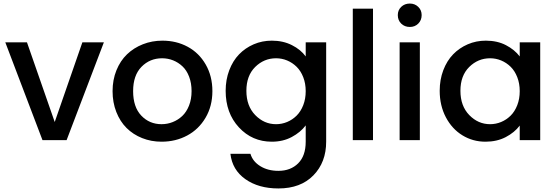

<svg xmlns="http://www.w3.org/2000/svg" viewBox="-20 -789 3136 1081"><path d="M9.8 -550.8H131.8L288.1 -102.1L443.8 -550.8H564.9L355 0H219.2Z M889.6 8.8Q831.1 8.8 780.3 -11.5Q729.5 -31.7 692.6 -68.4Q655.8 -105 634.8 -158.7Q613.8 -212.4 613.8 -275.9Q613.8 -339.4 635.5 -393.1Q657.2 -446.8 695.1 -483.2Q732.9 -519.5 784.4 -539.8Q835.9 -560.1 894.5 -560.1Q973.1 -560.1 1036.9 -525.6Q1100.6 -491.2 1138.2 -425.8Q1175.8 -360.4 1175.8 -275.9Q1175.8 -191.4 1137.2 -126Q1098.6 -60.5 1033.7 -25.9Q968.8 8.8 889.6 8.8ZM729.5 -275.9Q729.5 -186.5 775.4 -138.2Q821.3 -89.8 889.6 -89.8Q922.4 -89.8 952.1 -101.6Q981.9 -113.3 1005.9 -135.7Q1029.8 -158.2 1044.2 -194.3Q1058.6 -230.5 1058.6 -275.9Q1058.6 -321.3 1044.7 -357.4Q1030.8 -393.6 1007.3 -415.5Q983.9 -437.5 954.6 -449.2Q925.3 -460.9 892.6 -460.9Q823.7 -460.9 776.6 -412.8Q729.5 -364.7 729.5 -275.9Z M1250.5 -277.8Q1250.5 -340.3 1270.8 -393.6Q1291 -446.8 1325.9 -482.9Q1360.8 -519 1408.4 -539.6Q1456.1 -560.1 1510.3 -560.1Q1573.7 -560.1 1623.5 -534.9Q1673.3 -509.8 1701.2 -471.2V-550.8H1816.4V8.8Q1816.4 124.5 1744.6 198.2Q1672.9 272 1547.4 272Q1435.5 272 1361.6 219.7Q1287.6 167.5 1277.3 77.1H1390.1Q1402.8 120.1 1445.6 146.5Q1488.3 172.9 1547.4 172.9Q1616.2 172.9 1658.7 130.6Q1701.2 88.4 1701.2 8.8V-83Q1671.9 -43.9 1622.6 -17.6Q1573.2 8.8 1510.3 8.8Q1399.9 8.8 1325.2 -71.8Q1250.5 -152.3 1250.5 -277.8ZM1701.2 -275.9Q1701.2 -318.8 1687.3 -354.5Q1673.3 -390.1 1649.9 -413.1Q1626.5 -436 1596.7 -448.5Q1566.9 -460.9 1534.2 -460.9Q1466.3 -460.9 1416.7 -411.9Q1367.2 -362.8 1367.2 -277.8Q1367.2 -192.4 1417 -141.1Q1466.8 -89.8 1534.2 -89.8Q1566.9 -89.8 1596.7 -102.3Q1626.5 -114.7 1649.9 -137.9Q1673.3 -161.1 1687.3 -196.8Q1701.2 -232.4 1701.2 -275.9Z M1966.3 0V-740.2H2080.1V0Z M2230 0V-550.8H2343.8V0ZM2287.6 -637.2Q2258.3 -637.2 2239 -656Q2219.7 -674.8 2219.7 -704.1Q2219.7 -731.9 2239 -750.5Q2258.3 -769 2287.6 -769Q2315.4 -769 2334.7 -750.5Q2354 -731.9 2354 -704.1Q2354 -675.3 2335 -656.2Q2315.9 -637.2 2287.6 -637.2Z M2455.6 -277.8Q2455.6 -340.3 2475.8 -393.6Q2496.1 -446.8 2531 -482.9Q2565.9 -519 2613.5 -539.6Q2661.1 -560.1 2715.3 -560.1Q2779.8 -560.1 2828.6 -534.7Q2877.4 -509.3 2906.2 -471.2V-550.8H3021.5V0H2906.2V-82Q2877 -43 2827.4 -17.1Q2777.8 8.8 2713.4 8.8Q2642.1 8.8 2583.5 -27.1Q2524.9 -63 2490.2 -128.9Q2455.6 -194.8 2455.6 -277.8ZM2906.2 -275.9Q2906.2 -318.8 2892.3 -354.5Q2878.4 -390.1 2855 -413.1Q2831.5 -436 2801.8 -448.5Q2772 -460.9 2739.3 -460.9Q2671.4 -460.9 2621.8 -411.9Q2572.3 -362.8 2572.3 -277.8Q2572.3 -192.4 2622.1 -141.1Q2671.9 -89.8 2739.3 -89.8Q2772 -89.8 2801.8 -102.3Q2831.5 -114.7 2855 -137.9Q2878.4 -161.1 2892.3 -196.8Q2906.2 -232.4 2906.2 -275.9Z"/></svg>

Font: SVN-Poppins Medium
Style: Regular
Weight: 500
Designer: Ninad Kale (Devanagari), Jonny Pinhorn (Latin)
Foundry: Indian Type Foundry
Version: Version 3.002 2017